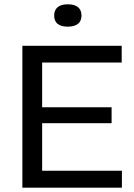

<svg xmlns="http://www.w3.org/2000/svg" viewBox="-20 -873 625 893"><path d="M84 0V-660H176V0ZM131 0V-79H547V0ZM131 -300V-374H499V-300ZM131 -582V-660H546V-582ZM295 -749Q264 -749 248 -762Q232 -775 232 -801Q232 -826 248 -839.5Q264 -853 295 -853Q327 -853 343 -839.5Q359 -826 359 -801Q359 -775 342.5 -762Q326 -749 295 -749Z"/></svg>

Font: Bricolage Grotesque 18pt
Style: Regular
Weight: 400
Version: Version 1.001;gftools[0.9.33.dev8+g029e19f]